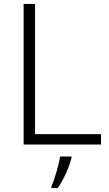

<svg xmlns="http://www.w3.org/2000/svg" viewBox="-20 -734 555 975"><path d="M100 0H493V-53H158V-714H100ZM343 68V61H285C279 104 256 180 241 212V221H273C305 176 332 112 343 68Z"/></svg>

Font: Noto Sans Bengali Light
Style: Regular
Weight: 300
Designer: Jelle Bosma - Monotype Design Team
Foundry: Monotype Imaging Inc.
Version: Version 2.003